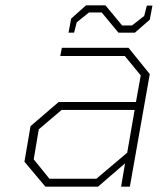

<svg xmlns="http://www.w3.org/2000/svg" viewBox="-20 -703 597 723"><path d="M426 -580 363 -656H315L269 -619L259 -580H238L248 -633L304 -683H377L440 -607H477L523 -643L533 -682H554L544 -629L488 -580ZM151 0 72 -94 95 -228 201 -319H492L510 -419L450 -492H207L213 -523H464L544 -424L469 0H436L451 -88L349 0ZM166 -30H343L459 -128L487 -289H212L126 -216L107 -103Z"/></svg>

Font: Tomorrow ExtraLight
Style: Italic
Weight: 275
Italic angle: -10°
Designer: Tony de Marco, Monica Rizzolli
Foundry: Just in Type
Version: Version 2.002